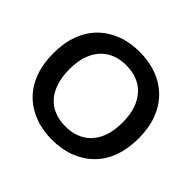

<svg xmlns="http://www.w3.org/2000/svg" viewBox="-174 -941 1154 1154"><g transform="rotate(45 402.5 -364.5)"><path d="M402 9Q320 9 253.5 -16.5Q187 -42 139 -90Q91 -138 65.5 -207.5Q40 -277 40 -365Q40 -453 65.5 -522Q91 -591 139 -639Q187 -687 253.5 -712.5Q320 -738 402 -738Q484 -738 551 -712.5Q618 -687 666 -638.5Q714 -590 739.5 -521.5Q765 -453 765 -365Q765 -277 739.5 -207.5Q714 -138 665.5 -90Q617 -42 550.5 -16.5Q484 9 402 9ZM402 -105Q472 -105 523 -135Q574 -165 601.5 -223Q629 -281 629 -365Q629 -428 613 -476Q597 -524 567.5 -557Q538 -590 496 -607Q454 -624 402 -624Q333 -624 282.5 -594.5Q232 -565 204 -507Q176 -449 176 -365Q176 -302 192 -253Q208 -204 237.5 -171Q267 -138 308.5 -121.5Q350 -105 402 -105Z"/></g></svg>

Font: Mona Sans ExtraLight SemiBold
Style: Regular
Weight: 600
Version: Version 2.000